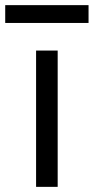

<svg xmlns="http://www.w3.org/2000/svg" viewBox="-73 -727 364 747"><path d="M67.4 -530.3H151.4V0H67.4ZM271.5 -637.7H-52.7V-707H271.5Z"/></svg>

Font: Pretendard JP Variable
Style: Regular
Weight: 400
Designer: Base glyphs from Inter by Rasmus Andersson; Hangul glyphs from Noto Sans CJK(Source Han Sans) by Jang Soo-young and Kang
Foundry: Kil Hyung-jin
Version: Version 1.307;Glyphs 3.2 (3192)